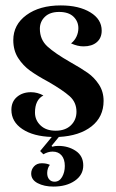

<svg xmlns="http://www.w3.org/2000/svg" viewBox="-20 -496 428 708"><path d="M197 9 170 42 173 45Q182 42 195 42Q232 42 259.5 60.5Q287 79 287 114Q287 149 256 170.5Q225 192 177 192Q143 192 119 179.5Q95 167 95 144Q95 129 105.5 117.5Q116 106 134 106Q152 106 164 112Q160 116 157 124.5Q154 133 154 142Q154 157 161.5 165.5Q169 174 181 174Q199 174 209 156.5Q219 139 219 116Q219 91 207 77Q195 63 174 63Q157 63 140 73L128 61L171 9Q103 7 62.5 -20Q22 -47 22 -91Q22 -121 42.5 -138.5Q63 -156 94 -156Q118 -156 140 -144Q109 -128 109 -81Q109 -53 129.5 -33.5Q150 -14 185 -14Q221 -14 241.5 -34Q262 -54 262 -84Q262 -119 236.5 -141.5Q211 -164 159 -194Q118 -216 91.5 -235Q65 -254 47 -282Q29 -310 29 -348Q29 -405 77.5 -440.5Q126 -476 204 -476Q271 -476 313 -450.5Q355 -425 355 -383Q355 -356 337 -340.5Q319 -325 288 -325Q266 -325 242 -336Q255 -346 262 -361Q269 -376 269 -392Q269 -417 251 -434.5Q233 -452 198 -452Q164 -452 145.5 -434Q127 -416 127 -390Q127 -350 155 -324.5Q183 -299 239 -267Q280 -244 304 -227Q328 -210 345 -184Q362 -158 362 -124Q362 -65 317.5 -30Q273 5 197 9Z"/></svg>

Font: Katibeh
Style: Regular
Weight: 400
Designer: Arabic design by Kourosh Beigpour, Latin design by Eduardo Tunni, engineering by Lasse Fister
Version: Version 1.0010g